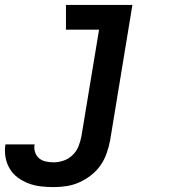

<svg xmlns="http://www.w3.org/2000/svg" viewBox="-86 -550 706 783"><path d="M133 213Q106 213 80 210Q54 207 30.5 198Q7 189 -13 174.5Q-33 160 -46 138.5Q-59 117 -63.5 91.5Q-68 66 -64 40Q-64 40 -64 39.5Q-64 39 -64 39H55Q55 39 55 39Q55 39 55 39Q52 55 57 70.5Q62 86 73.5 95.5Q85 105 100.5 108.5Q116 112 133 112Q153 112 173.5 105Q194 98 210 82.5Q226 67 234 47Q242 27 246 6L318 -429H183V-530H454L363 23Q358 49 349 75Q340 101 324 124Q308 147 285.5 164.5Q263 182 237.5 193.5Q212 205 185.5 209Q159 213 133 213Z"/></svg>

Font: Iosevka Curly Slab Extended
Style: Bold Italic
Weight: 700
Width: 7
Italic angle: -9°
Monospace: yes
Designer: Belleve Invis
Foundry: Belleve Invis
Version: Version 11.0.0; ttfautohint (v1.8.3)